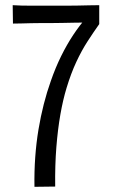

<svg xmlns="http://www.w3.org/2000/svg" viewBox="-20 -720 439 741"><path d="M113 1Q112 -58 116 -113.5Q120 -169 128.5 -220Q137 -271 149 -318Q161 -365 176 -407Q194 -459 216 -503.5Q238 -548 262.5 -585Q287 -622 312.5 -650.5Q338 -679 363 -700V-627Q341 -596 318 -560.5Q295 -525 274.5 -481Q254 -437 237 -381Q223 -335 213 -278Q203 -221 197.5 -152Q192 -83 193 0ZM30 -629 29 -700Q43 -699 63 -698.5Q83 -698 105.5 -698Q128 -698 150.5 -698Q173 -698 191 -698Q208 -698 231.5 -698Q255 -698 279.5 -698.5Q304 -699 326 -699.5Q348 -700 363 -700L356 -633Q342 -633 319.5 -633Q297 -633 270.5 -632.5Q244 -632 219.5 -631.5Q195 -631 178 -631Q160 -631 140 -631Q120 -631 100 -630.5Q80 -630 62 -629.5Q44 -629 30 -629Z"/></svg>

Font: Truculenta
Style: Regular
Weight: 400
Designer: Ivan Castro, Eva Sanz & Omnibus-Type Team
Foundry: Omnibus-Type
Version: Version 1.002